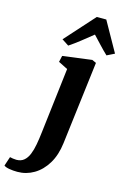

<svg xmlns="http://www.w3.org/2000/svg" viewBox="-277 -912 818 1240"><g transform="rotate(15 132.0 -291.5)"><path d="M212 1.5Q202 83.5 167.2 140.8Q132.5 198 81.5 228Q30.5 258 -28.5 258Q-57.5 258 -83.2 253.5Q-109 249 -119 240L-98.5 178.5Q-91.5 180.5 -78 182.5Q-64.5 184.5 -55 184.5Q-24.5 184.5 -4.5 167.8Q15.5 151 27.5 121.5Q39.5 92 46.5 53.2Q53.5 14.5 58.5 -29.5L110.5 -466.5L48 -498L57.5 -540L252.5 -565.5L280 -553ZM78 -614.5 32 -644.5 208.5 -841H272L383.5 -642.5L333 -617.5Q307 -642 280 -671Q253 -700 226.5 -728Q190 -699 152.8 -669.2Q115.5 -639.5 78 -614.5Z"/></g></svg>

Font: Merriweather 24pt Black
Style: Italic
Weight: 900
Italic angle: -7.8°
Designer: Eben Sorkin
Foundry: Eben Sorkin
Version: Version 2.101